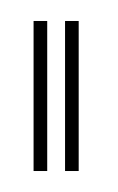

<svg xmlns="http://www.w3.org/2000/svg" viewBox="-20 -695 112 183"><path d="M42 -532V-675H55V-532ZM12 -532V-675H25V-532Z"/></svg>

Font: Anybody UltraCondensed Thin
Style: Regular
Weight: 100
Width: 1
Designer: Tyler Finck
Foundry: Etcetera Type Company
Version: Version 1.110